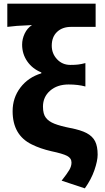

<svg xmlns="http://www.w3.org/2000/svg" viewBox="-20 -818 572 1050"><path d="M371 71Q371 47 347 34.5Q323 22 261 9Q200 -5 154 -28Q49 -79 49 -210Q49 -283 91.5 -339Q134 -395 206 -417V-422Q157 -442 129 -482.5Q101 -523 101 -574Q101 -605 115 -634.5Q129 -664 155 -681L121 -679Q75 -678 20 -671V-798H503V-671H369Q321 -671 292 -643.5Q263 -616 263 -568Q263 -525 292 -494Q321 -463 365 -463Q390 -463 407 -465Q424 -467 447 -473V-345Q407 -356 355 -356Q293 -356 254 -322Q215 -288 215 -235Q215 -194 231 -174Q246 -154 277.5 -141.5Q309 -129 364 -118Q422 -107 454 -90Q486 -73 500 -45.5Q514 -18 514 28Q514 61 496.5 112Q479 163 444 212L317 170Q347 132 359 111.5Q371 91 371 71Z"/></svg>

Font: Merged Yaku Han JP ExtraBold
Style: Regular
Weight: 800
Designer: Ryoko NISHIZUKA 西塚涼子 (kana, bopomofo & ideographs); Paul D. Hunt (Latin, Greek & Cyrillic); Sandoll Communications 산돌커뮤니
Foundry: Adobe
Version: Version 2.004